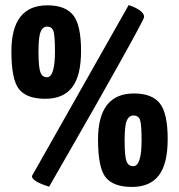

<svg xmlns="http://www.w3.org/2000/svg" viewBox="-20 -729 707 758"><path d="M174 8Q106 -13 106 -34L488 -709Q549 -688 549 -662Q549 -654 455.5 -486.5Q362 -319 268 -156ZM25 -526Q25 -708 167 -708Q238 -708 269 -669Q300 -630 300 -528Q300 -430 265 -384.5Q230 -339 159 -339Q86 -339 55.5 -376.5Q25 -414 25 -526ZM132 -526Q132 -463 139.5 -443.5Q147 -424 165 -424Q197 -424 197 -526Q197 -588 191 -606Q185 -624 166 -624Q149 -624 140.5 -604Q132 -584 132 -526ZM367 -178Q367 -360 509 -360Q580 -360 611 -321Q642 -282 642 -180Q642 -82 607 -36.5Q572 9 501 9Q428 9 397.5 -28.5Q367 -66 367 -178ZM472 -175Q472 -111 479.5 -92Q487 -73 506 -73Q539 -73 539 -175Q539 -237 533 -255Q527 -273 507 -273Q489 -273 480.5 -253Q472 -233 472 -175Z"/></svg>

Font: Yanone Kaffeesatz Bold
Style: Regular
Weight: 700
Designer: Yanone (Cyrillic: Daniel Pouzeot)
Foundry: Yanone
Version: Version 1.003;PS 001.003;hotconv 1.0.88;makeotf.lib2.5.64775